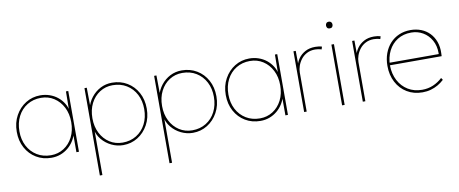

<svg xmlns="http://www.w3.org/2000/svg" viewBox="-77 -1062 3904 1634"><g transform="rotate(-10 1874.5 -245.5)"><path d="M40 -258Q40 -337 74 -398.5Q108 -460 164.5 -495Q221 -530 290 -530Q332 -530 370 -517Q408 -504 438 -480Q468 -456 488.5 -423Q509 -390 516 -350L510 -353L512 -525H532V0H510V-172L519 -175Q510 -135 489.5 -101Q469 -67 439 -42Q409 -17 372.5 -3.5Q336 10 294 10Q221 10 163.5 -24.5Q106 -59 73 -119.5Q40 -180 40 -258ZM511 -260Q511 -332 482.5 -388Q454 -444 404.5 -476Q355 -508 292 -508Q225 -508 173 -476Q121 -444 92 -387.5Q63 -331 63 -258Q63 -187 92 -131.5Q121 -76 173 -44Q225 -12 294 -12Q355 -12 404.5 -43.5Q454 -75 482.5 -131Q511 -187 511 -260Z M672 230V-525H692L694 -348L685 -345Q698 -399 731 -441Q764 -483 810 -506.5Q856 -530 910 -530Q983 -530 1040.5 -495.5Q1098 -461 1131 -400.5Q1164 -340 1164 -262Q1164 -183 1130 -121.5Q1096 -60 1039.5 -25Q983 10 914 10Q861 10 812.5 -13.5Q764 -37 730.5 -78Q697 -119 688 -170L694 -167V230ZM1142 -262Q1142 -333 1113 -388.5Q1084 -444 1032 -476Q980 -508 911 -508Q850 -508 800.5 -476.5Q751 -445 722.5 -389Q694 -333 694 -260Q694 -188 722.5 -132Q751 -76 800.5 -44Q850 -12 913 -12Q980 -12 1032 -44Q1084 -76 1113 -132.5Q1142 -189 1142 -262Z M1274 230V-525H1294L1296 -348L1287 -345Q1300 -399 1333 -441Q1366 -483 1412 -506.5Q1458 -530 1512 -530Q1585 -530 1642.5 -495.5Q1700 -461 1733 -400.5Q1766 -340 1766 -262Q1766 -183 1732 -121.5Q1698 -60 1641.5 -25Q1585 10 1516 10Q1463 10 1414.5 -13.5Q1366 -37 1332.5 -78Q1299 -119 1290 -170L1296 -167V230ZM1744 -262Q1744 -333 1715 -388.5Q1686 -444 1634 -476Q1582 -508 1513 -508Q1452 -508 1402.5 -476.5Q1353 -445 1324.5 -389Q1296 -333 1296 -260Q1296 -188 1324.5 -132Q1353 -76 1402.5 -44Q1452 -12 1515 -12Q1582 -12 1634 -44Q1686 -76 1715 -132.5Q1744 -189 1744 -262Z M1846 -258Q1846 -337 1880 -398.5Q1914 -460 1970.5 -495Q2027 -530 2096 -530Q2138 -530 2176 -517Q2214 -504 2244 -480Q2274 -456 2294.5 -423Q2315 -390 2322 -350L2316 -353L2318 -525H2338V0H2316V-172L2325 -175Q2316 -135 2295.5 -101Q2275 -67 2245 -42Q2215 -17 2178.5 -3.5Q2142 10 2100 10Q2027 10 1969.5 -24.5Q1912 -59 1879 -119.5Q1846 -180 1846 -258ZM2317 -260Q2317 -332 2288.5 -388Q2260 -444 2210.5 -476Q2161 -508 2098 -508Q2031 -508 1979 -476Q1927 -444 1898 -387.5Q1869 -331 1869 -258Q1869 -187 1898 -131.5Q1927 -76 1979 -44Q2031 -12 2100 -12Q2161 -12 2210.5 -43.5Q2260 -75 2288.5 -131Q2317 -187 2317 -260Z M2478 0V-525H2498L2499 -398L2493 -396Q2500 -429 2521.5 -459.5Q2543 -490 2579.5 -510Q2616 -530 2666 -530Q2683 -530 2697.5 -528Q2712 -526 2724 -522L2717 -499Q2701 -504 2686.5 -506Q2672 -508 2661 -508Q2621 -508 2590.5 -492Q2560 -476 2540 -450Q2520 -424 2510 -394.5Q2500 -365 2500 -338V0Z M2806 0V-525H2828V0ZM2789 -692Q2789 -704 2796 -712.5Q2803 -721 2817 -721Q2830 -721 2837.5 -713Q2845 -705 2845 -692Q2845 -679 2838 -671Q2831 -663 2817 -663Q2803 -663 2796 -671Q2789 -679 2789 -692Z M2985 0V-525H3005L3006 -398L3000 -396Q3007 -429 3028.5 -459.5Q3050 -490 3086.5 -510Q3123 -530 3173 -530Q3190 -530 3204.5 -528Q3219 -526 3231 -522L3224 -499Q3208 -504 3193.5 -506Q3179 -508 3168 -508Q3128 -508 3097.5 -492Q3067 -476 3047 -450Q3027 -424 3017 -394.5Q3007 -365 3007 -338V0Z M3244 -263Q3244 -322 3262 -371Q3280 -420 3312.5 -455.5Q3345 -491 3390 -510.5Q3435 -530 3489 -530Q3539 -530 3581 -513.5Q3623 -497 3653.5 -465.5Q3684 -434 3700 -390Q3716 -346 3714 -291L3713 -265H3256V-287H3702L3690 -270L3692 -295Q3692 -359 3665 -407Q3638 -455 3592.5 -481.5Q3547 -508 3492 -508Q3424 -508 3373.5 -476.5Q3323 -445 3295 -389.5Q3267 -334 3266 -263Q3267 -190 3297 -133Q3327 -76 3379.5 -44Q3432 -12 3501 -12Q3553 -12 3597 -31Q3641 -50 3676 -83L3688 -65Q3663 -42 3634.5 -25.5Q3606 -9 3572.5 0.5Q3539 10 3501 10Q3425 10 3367 -25Q3309 -60 3276.5 -122Q3244 -184 3244 -263Z"/></g></svg>

Font: Mach Thin
Style: Regular
Weight: 250
Version: Version 1.002